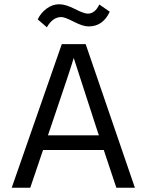

<svg xmlns="http://www.w3.org/2000/svg" viewBox="-20 -881 688 901"><path d="M218 -284 205 -246H444L431 -285L326 -609Q314 -566 218 -284ZM122 0H35L270 -674H382L613 0H526L467 -177H182ZM268 -801Q227 -801 200 -753L157 -790Q171 -820 198.5 -840.5Q226 -861 258 -861Q288 -861 331 -839Q374 -817 392 -817Q426 -817 446 -860L495 -826Q463 -757 396 -757Q369 -757 326.5 -779Q284 -801 268 -801Z"/></svg>

Font: Hind Guntur
Style: Regular
Weight: 400
Version: Version 1.000;PS 1.0;hotconv 1.0.86;makeotf.lib2.5.63406; tt